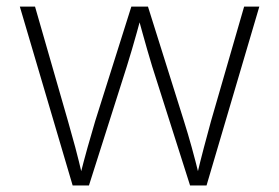

<svg xmlns="http://www.w3.org/2000/svg" viewBox="-20 -566 852 586"><path d="M201.7 0 40.5 -545.9H86.9L187.5 -196.3Q198.7 -157.7 209.7 -116.5Q220.7 -75.2 231.9 -26.9H223.6Q235.4 -73.7 247.1 -115.5Q258.8 -157.2 270.5 -196.3L380.9 -545.9H431.6L541.5 -196.3Q553.7 -157.7 565.2 -116.2Q576.7 -74.7 588.4 -26.9H580.1Q591.3 -74.2 602.3 -115.7Q613.3 -157.2 624 -196.3L725.1 -545.9H771.5L610.4 0H560.1L444.3 -363.8Q436.5 -389.2 429.2 -414.8Q421.9 -440.4 414.6 -466.6Q407.2 -492.7 399.9 -520H412.1Q404.8 -492.7 397.5 -466.6Q390.1 -440.4 382.6 -414.6Q375 -388.7 367.2 -363.8L251.5 0Z"/></svg>

Font: Inter ExtraLight
Style: Regular
Weight: 250
Designer: Rasmus Andersson
Foundry: rsms
Version: Version 4.001;git-66647c0bb